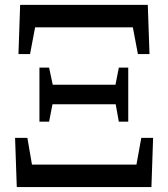

<svg xmlns="http://www.w3.org/2000/svg" viewBox="-20 -757 680 777"><path d="M122.1 -646.5 101.6 -538.1H54.7L61.5 -737.3H578.1L585 -538.1H538.1L517.6 -646.5ZM193.4 -414.1H447.3L460.9 -483.4H499V-264.6H460.9L448.2 -335H192.4L178.7 -264.6H139.6V-483.4H178.7ZM551.8 -199.2H599.6L592.8 0H47.9L41 -199.2H90.8L109.4 -90.8H532.2Z"/></svg>

Font: Bpmf Zihi Serif SemiBold
Style: SemiBold
Weight: 600
Foundry: But Ko
Version: Version 1.320